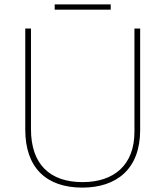

<svg xmlns="http://www.w3.org/2000/svg" viewBox="-20 -844 752 874"><path d="M484 -824H229V-800H484ZM618 -252V-714H592V-244C592 -92 498 -15 356 -15C207 -15 121 -96 121 -256V-714H95V-254C95 -81 190 10 355 10C510 10 618 -74 618 -252Z"/></svg>

Font: Noto Sans Malayalam Thin
Style: Regular
Weight: 100
Designer: Jelle Bosma - Monotype Design Team
Foundry: Monotype Imaging Inc.
Version: Version 2.104